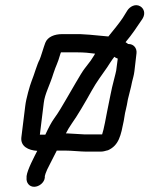

<svg xmlns="http://www.w3.org/2000/svg" viewBox="-20 -623 574 737"><path d="M237 -111H233C239 -123 246 -135 255 -148C276 -177 307 -230 332 -275C352 -311 372 -336 391 -364L404 -384C409 -391 413 -398 419 -405C422 -402 427 -400 432 -398L426 -352C425 -346 422 -335 418 -319C407 -279 400 -236 391 -194C389 -183 378 -123 372 -107H306ZM82 53V59C80 78 92 94 111 94C130 94 150 78 152 59V53C153 48 156 39 161 28C166 19 175 -1 198 -45H229C255 -45 290 -41 311 -41H366C375 -41 383 -43 393 -46H394C437 -65 444 -104 455 -159L460 -189C462 -199 465 -209 467 -220L471 -242C472 -247 480 -277 483 -290L487 -309C490 -322 494 -333 496 -350L504 -419C506 -438 493 -454 474 -454H472C470 -456 465 -459 462 -461C462 -461 464 -464 465 -465C484 -487 507 -521 527 -551C540 -572 532 -591 518 -599C499 -610 478 -597 469 -583L451 -554C440 -537 414 -505 396 -483C337 -489 299 -492 288 -492H218C190 -492 163 -482 154 -459C149 -447 136 -402 132 -394C122 -376 112 -338 101 -311C95 -296 80 -244 77 -217L62 -96C58 -61 89 -46 123 -44C112 -22 85 28 82 53ZM214 -422H279C302 -422 323 -420 345 -417C344 -415 342 -412 341 -410L328 -390C324 -384 316 -375 305 -360C290 -341 254 -275 234 -242C218 -215 206 -193 187 -167C177 -153 167 -134 154 -106H133L148 -228C152 -263 171 -295 185 -341C196 -375 200 -375 212 -417C213 -419 214 -421 214 -422Z"/></svg>

Font: Squarish
Style: BoldIt
Weight: 400
Foundry: Cannot Into Space Fonts
Version: Version 0.272